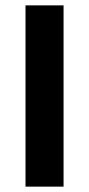

<svg xmlns="http://www.w3.org/2000/svg" viewBox="-20 -695 332 715"><path d="M75 0V-675H216.7V0Z"/></svg>

Font: Funnel Display
Style: Bold
Weight: 700
Designer: NORD ID, Kristian Moeller
Foundry: Dicotype
Version: Version 1.000